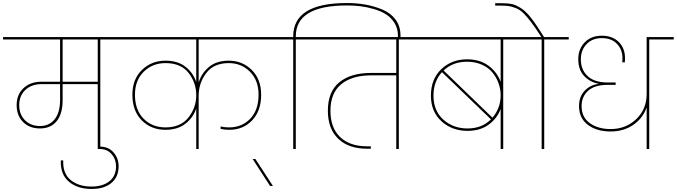

<svg xmlns="http://www.w3.org/2000/svg" viewBox="-55 -985 4473 1269"><path d="M209 -152Q271 -152 306.5 -197Q342 -242 342 -324V-429H220Q154 -429 113 -391Q72 -353 72 -290Q72 -228 110.5 -190Q149 -152 209 -152ZM591 -445V-724H359V-445ZM-35 -724V-740H770V-724H608V0H591V-429H359V-325Q359 -232 319.5 -184Q280 -136 209 -136Q140 -136 97.5 -178.5Q55 -221 55 -290Q55 -360 100.5 -402.5Q146 -445 220 -445H342V-724Z M550 264Q457 264 400 215.5Q343 167 347 75H363Q359 161 411.5 204.5Q464 248 550 248Q624 248 668 213Q712 178 712 114Q712 68 683 34Q654 0 605 0H591V-16H605Q662 -16 695.5 22.5Q729 61 729 114Q729 184 681.5 224Q634 264 550 264Z M1242 0V-268Q1222 -207 1170 -167Q1118 -127 1039 -127Q944 -127 882 -189.5Q820 -252 820 -359Q820 -461 883 -522.5Q946 -584 1039 -584Q1119 -584 1170 -544.5Q1221 -505 1242 -443V-724H700V-740H1791V-724H1258V-440Q1278 -503 1327.5 -543.5Q1377 -584 1457 -584Q1547 -584 1609 -522.5Q1671 -461 1671 -359Q1671 -252 1611.5 -189.5Q1552 -127 1460 -127Q1429 -127 1403 -133V-149Q1429 -143 1460 -143Q1544 -143 1599 -200.5Q1654 -258 1654 -359Q1654 -454 1597 -511Q1540 -568 1457 -568Q1358 -568 1308 -502Q1258 -436 1258 -351V0ZM1039 -143Q1139 -143 1190.5 -208.5Q1242 -274 1242 -354V-355Q1242 -439 1191 -503.5Q1140 -568 1039 -568Q953 -568 895 -511Q837 -454 837 -359Q837 -258 894 -200.5Q951 -143 1039 -143Z M1730 244 1615 66H1633L1749 244Z M1900 -724V0H1883V-724H1721V-740H1883V-745Q1883 -965 2238 -965Q2301 -965 2358.5 -955Q2416 -945 2471 -922.5Q2526 -900 2559 -856Q2592 -812 2592 -750V-733H2575V-750Q2575 -797 2552.5 -833Q2530 -869 2496 -890.5Q2462 -912 2415 -925.5Q2368 -939 2325.5 -944Q2283 -949 2238 -949Q1900 -949 1900 -745V-740H2062V-724Z M1992 -724V-740H2743V-724H2581V0H2564V-487H2398Q2272 -487 2200.5 -428.5Q2129 -370 2129 -253Q2129 -141 2192.5 -79.5Q2256 -18 2372 -18H2396V-2H2372Q2249 -2 2180.5 -68Q2112 -134 2112 -253Q2112 -379 2187.5 -441Q2263 -503 2398 -503H2564V-724Z M3254 0V-265Q3231 -202 3174.5 -161Q3118 -120 3035 -120Q2933 -120 2863 -183.5Q2793 -247 2793 -353Q2793 -462 2861.5 -527.5Q2930 -593 3032 -593Q3117 -593 3174 -550.5Q3231 -508 3254 -444V-724H2673V-740H3433V-724H3271V0ZM3032 -577Q2938 -577 2877 -519L3200 -207Q3254 -271 3254 -355Q3254 -395 3240.5 -433.5Q3227 -472 3201 -504.5Q3175 -537 3131 -557Q3087 -577 3032 -577ZM3190 -196 2866 -508Q2810 -447 2810 -353Q2810 -253 2875 -194.5Q2940 -136 3035 -136Q3130 -136 3190 -196Z M3542 0H3525V-724H3363V-740H3523Q3485 -800 3456 -838Q3427 -876 3404 -898.5Q3381 -921 3354.5 -931.5Q3328 -942 3307 -945Q3286 -948 3250 -948H3218V-964H3250Q3299 -964 3325 -959Q3351 -954 3386 -932.5Q3421 -911 3456 -865.5Q3491 -820 3541 -740H3704V-724H3542Z M3981 -116Q3889 -116 3830.5 -160Q3772 -204 3772 -284Q3772 -347 3810 -386Q3848 -425 3900 -430V-432Q3844 -442 3805.5 -483Q3767 -524 3767 -594Q3767 -661 3809.5 -705Q3852 -749 3923 -749Q3993 -749 4034.5 -707.5Q4076 -666 4076 -600Q4076 -585 4075 -573H4058Q4059 -587 4059 -601Q4059 -657 4023 -695Q3987 -733 3923 -733Q3859 -733 3821.5 -693Q3784 -653 3784 -593Q3784 -524 3829 -482Q3874 -440 3960 -440H4014V-424H3960Q3875 -424 3832 -385Q3789 -346 3789 -284Q3789 -210 3843.5 -171Q3898 -132 3981 -132Q4081 -132 4150 -197.5Q4219 -263 4219 -364V-740H4398V-724H4236V0H4219V-275Q4193 -202 4129.5 -159Q4066 -116 3981 -116Z"/></svg>

Font: SVN-Poppins Thin
Style: Regular
Weight: 100
Designer: Ninad Kale (Devanagari), Jonny Pinhorn (Latin)
Foundry: Indian Type Foundry
Version: Version 3.002 2017